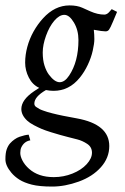

<svg xmlns="http://www.w3.org/2000/svg" viewBox="-53 -427 461 710"><path d="M116.9 -94Q74 -69.3 74 -43.9Q74 -35.9 80.8 -31.4Q87.6 -26.9 92.7 -24Q97.7 -21.2 106.2 -18.3Q114.7 -15.4 121.7 -13.1Q128.7 -10.7 139.9 -8.1Q151.1 -5.4 158.9 -3.5Q166.7 -1.7 179.7 1Q201.2 5.4 231 10.7Q351.1 32.5 351.1 113Q351.1 156.7 320.1 191.4Q289.1 226.1 238.2 244.5Q187.3 262.9 139.9 262.9Q92.5 262.9 64.5 255.7Q36.4 248.5 18.7 237.3Q1 226.1 -11.2 211.4Q-33 185.3 -33 162Q-33 138.7 -28.2 125.2Q-23.4 111.8 -15.9 103.3Q-8.3 94.7 0.9 88.4Q10 82 19 78.9Q39.8 71.8 53 71L59.1 92Q36.6 95.7 25.9 117.7Q22 126 22 138.7Q22 151.4 30.4 167.4Q38.8 183.3 54.2 197Q88.6 228 146 228Q182.1 228 215 214.8Q247.8 201.7 267.5 180.2Q287.1 158.7 287.1 137.7Q287.1 116.7 269.4 105Q251.7 93.3 232.8 88.5Q213.9 83.7 197.5 79.5Q181.2 75.2 169.2 71.9Q157.2 68.6 135.6 61.9Q114 55.2 101.3 49.8Q88.6 44.4 72.4 35.9Q56.2 27.3 47.4 19Q25.9 -1.2 25.9 -23.9Q25.9 -57.9 73.2 -89.8Q79.8 -94.2 92 -102.1Q67.1 -113.5 53.6 -140.1Q40 -166.7 40 -195.4Q40 -224.1 48 -253.7Q55.9 -283.2 71 -310.3Q86.2 -337.4 106 -359.1Q149.4 -407 204.1 -407Q232.2 -407 251.3 -398.4Q270.5 -389.9 281.2 -385Q308.1 -373 333 -373Q343.5 -373 353 -385L360.1 -393.1L379.9 -383.1Q375.2 -372.1 365.1 -347.8Q355 -323.5 350.2 -317.3Q345.5 -311 337.4 -311Q325.2 -311 293.9 -316.9Q295.9 -298.8 295.9 -282.5Q295.9 -266.1 290 -240Q284.2 -213.9 271.7 -187.4Q259.3 -160.9 241.9 -139.6Q202.6 -91.1 145 -91.1Q131.8 -91.1 116.9 -94ZM127.9 -150.9Q148.9 -123 167.6 -123Q186.3 -123 202.6 -147.5Q237.1 -199 237.1 -279.1Q237.1 -315.7 220.2 -343.9Q203.4 -372.1 184.9 -372.1Q166.5 -372.1 147.9 -350.5Q129.4 -328.9 117.2 -294.9Q105 -261 105 -232.9Q105 -204.8 111.6 -184.3Q118.2 -163.8 127.9 -150.9Z"/></svg>

Font: Linden Hill
Style: Italic
Weight: 400
Italic angle: -5.60001°
Version: Version 1.201